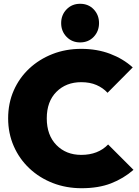

<svg xmlns="http://www.w3.org/2000/svg" viewBox="-20 -982 735 1014"><path d="M411 12Q329 12 258.5 -15.5Q188 -43 135 -93Q82 -143 52.5 -210.5Q23 -278 23 -357Q23 -437 52.5 -504Q82 -571 134.5 -620Q187 -669 257 -696.5Q327 -724 409 -724Q492 -724 561 -698Q630 -672 681 -626L548 -492Q524 -518 489.5 -533Q455 -548 409 -548Q329 -548 278 -497Q227 -446 227 -357Q227 -268 278 -216Q329 -164 409 -164Q498 -164 551 -219L685 -85Q632 -39 566 -13.5Q500 12 411 12ZM403 -758Q360 -758 331.5 -787.5Q303 -817 303 -860Q303 -903 331.5 -932.5Q360 -962 403 -962Q447 -962 475 -932.5Q503 -903 503 -860Q503 -817 475 -787.5Q447 -758 403 -758Z"/></svg>

Font: Outfit Black
Style: Regular
Weight: 900
Designer: Rodrigo Fuenzalida
Foundry: fragTYPE
Version: Version 1.100; ttfautohint (v1.8.4.7-5d5b)